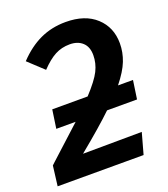

<svg xmlns="http://www.w3.org/2000/svg" viewBox="-132 -776 758 867"><g transform="rotate(-20 247.5 -342.5)"><path d="M408 -335H480L467 -246H323Q265 -190 154 -99L437 -101L409 0H-4L8 -96L23 -110L172 -246H79L92 -335H262Q314 -391 332 -427Q350 -463 350 -502Q350 -542 327 -563Q304 -584 266 -584Q227 -584 195 -567Q163 -550 127 -512L54 -580Q104 -633 160 -659Q216 -685 283 -685Q376 -685 428.5 -636.5Q481 -588 481 -511Q481 -468 465 -427Q449 -386 408 -335Z"/></g></svg>

Font: FiraGO Medium
Style: Italic
Weight: 500
Italic angle: -8°
Designer: bBox Type GmbH
Foundry: bBox Type GmbH
Version: Version 1.001